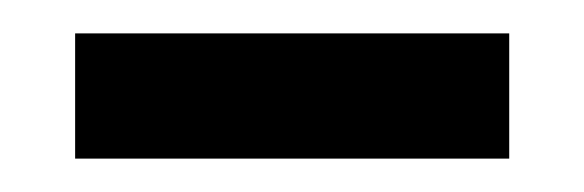

<svg xmlns="http://www.w3.org/2000/svg" viewBox="-20 -330 350 115"><path d="M25 -235H285V-310H25Z"/></svg>

Font: Noto Serif Thai
Style: Regular
Weight: 400
Designer: Monotype Design Team
Foundry: Monotype Imaging Inc.
Version: Version 1.901